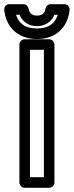

<svg xmlns="http://www.w3.org/2000/svg" viewBox="-34 -865 350 910"><path d="M108 -25V-629H174V-25ZM58 0C58 11 68 25 83 25H199C210 25 224 15 224 0V-654C224 -665 214 -679 199 -679H83C72 -679 58 -669 58 -654ZM141 -730C82 -730 54 -757 42 -795H59C71 -765 99 -741 141 -741C184 -741 212 -766 224 -795H240C227 -756 200 -730 141 -730ZM141 -680C238 -680 288 -743 296 -817C298 -838 281 -845 271 -845H206C194 -845 184 -837 182 -825C178 -804 168 -791 141 -791C116 -791 105 -804 101 -825C99 -836 89 -845 77 -845H11C-10 -845 -15 -827 -14 -817C-6 -743 45 -680 141 -680Z"/></svg>

Font: Falling Sky
Style: Ou
Weight: 400
Designer: Paul D. Hunt
Foundry: Adobe Systems Incorporated
Version: Version 1.02